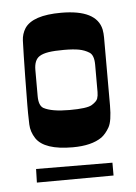

<svg xmlns="http://www.w3.org/2000/svg" viewBox="-40 -706 361 509"><g transform="rotate(-5 140.0 -451.5)"><path d="M30.8 -437.5 31.7 -513.7Q32.2 -543 32.7 -566.9Q33.2 -590.8 33.9 -608.4Q34.7 -626 43.9 -640.6Q65.4 -672.9 141.1 -672.9Q235.4 -672.9 247.1 -619.1Q249 -608.4 249 -598.1V-417Q249 -375 239.7 -358.9Q230.5 -342.8 218.8 -334Q191.4 -314.9 141.1 -314.9Q65.9 -314.9 43.9 -347.7Q32.2 -365.7 31.5 -385.3Q30.8 -404.8 30.8 -415ZM74.7 -563.5Q60.1 -554.2 60.1 -527.8V-458Q60.1 -433.1 72.3 -425.8Q93.8 -414.1 141.1 -414.1Q188 -414.1 200.9 -422.1Q213.9 -430.2 216.6 -437.7Q219.2 -445.3 219.2 -455.1V-527.8Q219.2 -553.2 207.3 -560.8Q195.3 -568.4 180.2 -571.3Q165 -574.2 140.1 -574.2Q115.2 -574.2 99.4 -571.8Q83.5 -569.3 74.7 -563.5ZM242.2 -231 38.1 -230 39.1 -266.1 242.2 -265.1Z"/></g></svg>

Font: Smokum
Style: Regular
Weight: 400
Designer: Astigmatic (AOETI)
Foundry: Astigmatic (AOETI)
Version: Version 1.001